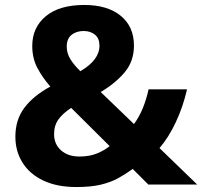

<svg xmlns="http://www.w3.org/2000/svg" viewBox="-20 -744 815 774"><path d="M320 -724Q413 -724 466.5 -680.5Q520 -637 520 -560Q520 -497 482.5 -452.5Q445 -408 386 -373L520 -244Q541 -272 555.5 -307.5Q570 -343 579 -384H734Q718 -314 689 -252Q660 -190 623 -147L775 0H578L515 -63Q486 -42 456 -25.5Q426 -9 386 0.5Q346 10 288 10Q210 10 155 -16Q100 -42 71 -88Q42 -134 42 -193Q42 -262 79 -310.5Q116 -359 183 -395Q152 -430 131 -469.5Q110 -509 110 -559Q110 -633 164.5 -678.5Q219 -724 320 -724ZM317 -619Q288 -619 268.5 -603.5Q249 -588 249 -556Q249 -529 264 -505Q279 -481 304 -457Q381 -502 381 -560Q381 -589 363 -604Q345 -619 317 -619ZM267 -309Q233 -287 215.5 -262.5Q198 -238 198 -203Q198 -163 226 -138Q254 -113 300 -113Q342 -113 372.5 -126Q403 -139 422 -155Z"/></svg>

Font: Noto Sans Lao Looped UI Bold
Style: Bold
Weight: 700
Designer: Mark Frömberg, Ben Mitchell
Foundry: The Fontpad Ltd
Version: Version 1.001